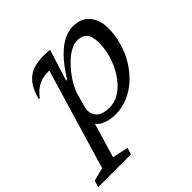

<svg xmlns="http://www.w3.org/2000/svg" viewBox="-264 -677 1073 1073"><g transform="rotate(-45 273.0 -140.0)"><path d="M185.5 -143.5Q183 -134.5 182.2 -127.2Q181.5 -120 181.5 -114Q181.5 -83.5 205.8 -62.2Q230 -41 281 -41Q317 -41 349.2 -58.5Q381.5 -76 408.5 -106.2Q435.5 -136.5 454.8 -174.8Q474 -213 484.8 -255Q495.5 -297 495.5 -338Q495.5 -390.5 475.8 -412.8Q456 -435 419.5 -435Q394.5 -435 368 -421.2Q341.5 -407.5 316 -384Q290.5 -360.5 268 -332Q245.5 -303.5 229.2 -273.2Q213 -243 205.5 -216ZM143.5 -69H169L98.5 168.5L193 189L180.5 228H-78.5L-66.5 189L12 168.5L189 -426Q188.5 -426 187.2 -426Q186 -426 185 -426Q154.5 -426 129.5 -419Q104.5 -412 83 -396Q61.5 -380 42 -353.5L35 -356.5Q51 -416 77.5 -449Q104 -482 141.2 -494.8Q178.5 -507.5 225 -507.5Q237 -507.5 249 -506.8Q261 -506 274 -504.5L215.5 -319L224.5 -321.5Q266 -388 305.5 -429Q345 -470 382.8 -488.8Q420.5 -507.5 456 -507.5Q522 -507.5 556 -466.2Q590 -425 590 -361Q590 -304.5 574.5 -250.2Q559 -196 530.5 -149Q502 -102 463.2 -66.2Q424.5 -30.5 377.2 -10.2Q330 10 277.5 10Q225 10 188.2 -10.2Q151.5 -30.5 143.5 -69Z"/></g></svg>

Font: Newsreader 8pt
Style: Italic
Weight: 400
Italic angle: -17°
Version: Version 1.003